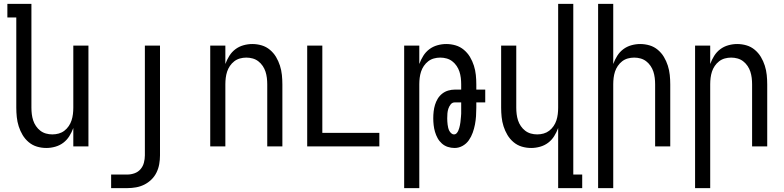

<svg xmlns="http://www.w3.org/2000/svg" viewBox="-20 -755 4040 990"><path d="M219 8Q194 8 170.5 1Q147 -6 128 -22Q109 -38 96.5 -59Q84 -80 76.5 -103.5Q69 -127 66.5 -151.5Q64 -176 64 -200V-665H18V-735H142V-200Q142 -183 144 -166.5Q146 -150 151 -134.5Q156 -119 165.5 -105Q175 -91 188 -81Q201 -71 217 -66.5Q233 -62 250 -62Q267 -62 283 -66.5Q299 -71 312 -81Q325 -91 334.5 -105Q344 -119 349 -134.5Q354 -150 356 -166.5Q358 -183 358 -200V-520H436V0H358V-95Q350 -73 337.5 -53Q325 -33 306.5 -19Q288 -5 265 1.5Q242 8 219 8Z M553 215V145H636Q655 145 673.5 138.5Q692 132 704.5 117.5Q717 103 722 84Q727 65 727 46V-520H805V46Q805 69 801 91.5Q797 114 787 134.5Q777 155 760.5 171Q744 187 724 197Q704 207 681.5 211Q659 215 636 215Z M1064 0V-520H1142V-425Q1150 -447 1162.5 -467Q1175 -487 1193.5 -501Q1212 -515 1235 -521.5Q1258 -528 1281 -528Q1306 -528 1329.5 -521Q1353 -514 1372 -498Q1391 -482 1403.5 -461Q1416 -440 1423.5 -416.5Q1431 -393 1433.5 -368.5Q1436 -344 1436 -320V0H1358V-320Q1358 -337 1356 -353.5Q1354 -370 1349 -385.5Q1344 -401 1334.5 -415Q1325 -429 1312 -439Q1299 -449 1283 -453.5Q1267 -458 1250 -458Q1233 -458 1217 -453.5Q1201 -449 1188 -439Q1175 -429 1165.5 -415Q1156 -401 1151 -385.5Q1146 -370 1144 -353.5Q1142 -337 1142 -320V0Z M1564 0V-520H1642V-70H1936V0Z M2064 215V-520H2142V-425Q2150 -447 2162.5 -467Q2175 -487 2193.5 -501Q2212 -515 2235 -521.5Q2258 -528 2281 -528Q2306 -528 2329.5 -521Q2353 -514 2372 -498Q2391 -482 2403.5 -461Q2416 -440 2423.5 -416.5Q2431 -393 2433.5 -368.5Q2436 -344 2436 -320V-293H2482V-227H2436V-200Q2436 -178 2434.5 -156Q2433 -134 2429 -113Q2425 -92 2417.5 -71Q2410 -50 2397.5 -32Q2385 -14 2365.5 -3Q2346 8 2324 8Q2306 8 2289 2.5Q2272 -3 2258.5 -15Q2245 -27 2236.5 -42.5Q2228 -58 2223 -75Q2218 -92 2216 -110Q2214 -128 2214 -145Q2214 -163 2216 -180.5Q2218 -198 2223 -214.5Q2228 -231 2237 -246Q2246 -261 2260 -272Q2274 -283 2291 -288Q2308 -293 2325 -293H2358V-320Q2358 -337 2356 -353.5Q2354 -370 2349 -385.5Q2344 -401 2334.5 -415Q2325 -429 2312 -439Q2299 -449 2283 -453.5Q2267 -458 2250 -458Q2233 -458 2217 -453.5Q2201 -449 2188 -439Q2175 -429 2165.5 -415Q2156 -401 2151 -385.5Q2146 -370 2144 -353.5Q2142 -337 2142 -320V215ZM2321 -62Q2329 -62 2334.5 -68Q2340 -74 2343 -81Q2346 -88 2348 -95Q2350 -102 2351.5 -109.5Q2353 -117 2354 -124.5Q2355 -132 2355.5 -139.5Q2356 -147 2357 -154.5Q2358 -162 2358 -169.5Q2358 -177 2358 -184.5Q2358 -192 2358 -200V-227H2325Q2312 -227 2304 -217Q2296 -207 2292 -195Q2288 -183 2287 -170.5Q2286 -158 2286 -145Q2286 -137 2286.5 -129Q2287 -121 2288 -112.5Q2289 -104 2291 -96Q2293 -88 2296.5 -81Q2300 -74 2306.5 -68Q2313 -62 2321 -62Z M2858 215V-95Q2850 -73 2837.5 -53Q2825 -33 2806.5 -19Q2788 -5 2765 1.5Q2742 8 2719 8Q2694 8 2670.5 1Q2647 -6 2628 -22Q2609 -38 2596.5 -59Q2584 -80 2576.5 -103.5Q2569 -127 2566.5 -151.5Q2564 -176 2564 -200V-520H2642V-200Q2642 -183 2644 -166.5Q2646 -150 2651 -134.5Q2656 -119 2665.5 -105Q2675 -91 2688 -81Q2701 -71 2717 -66.5Q2733 -62 2750 -62Q2767 -62 2783 -66.5Q2799 -71 2812 -81Q2825 -91 2834.5 -105Q2844 -119 2849 -134.5Q2854 -150 2856 -166.5Q2858 -183 2858 -200V-735H2936V145H2982V215Z M3064 215V-735H3142V-425Q3150 -447 3162.5 -467Q3175 -487 3193.5 -501Q3212 -515 3235 -521.5Q3258 -528 3281 -528Q3306 -528 3329.5 -521Q3353 -514 3372 -498Q3391 -482 3403.5 -461Q3416 -440 3423.5 -416.5Q3431 -393 3433.5 -368.5Q3436 -344 3436 -320V0H3358V-320Q3358 -337 3356 -353.5Q3354 -370 3349 -385.5Q3344 -401 3334.5 -415Q3325 -429 3312 -439Q3299 -449 3283 -453.5Q3267 -458 3250 -458Q3233 -458 3217 -453.5Q3201 -449 3188 -439Q3175 -429 3165.5 -415Q3156 -401 3151 -385.5Q3146 -370 3144 -353.5Q3142 -337 3142 -320V215Z M3564 215V-520H3642V-425Q3650 -447 3662.5 -467Q3675 -487 3693.5 -501Q3712 -515 3735 -521.5Q3758 -528 3781 -528Q3806 -528 3829.5 -521Q3853 -514 3872 -498Q3891 -482 3903.5 -461Q3916 -440 3923.5 -416.5Q3931 -393 3933.5 -368.5Q3936 -344 3936 -320V0H3858V-320Q3858 -337 3856 -353.5Q3854 -370 3849 -385.5Q3844 -401 3834.5 -415Q3825 -429 3812 -439Q3799 -449 3783 -453.5Q3767 -458 3750 -458Q3733 -458 3717 -453.5Q3701 -449 3688 -439Q3675 -429 3665.5 -415Q3656 -401 3651 -385.5Q3646 -370 3644 -353.5Q3642 -337 3642 -320V215Z"/></svg>

Font: Iosevka
Style: Regular
Weight: 400
Monospace: yes
Designer: Belleve Invis
Foundry: Belleve Invis
Version: Version 33.2.3; ttfautohint (v1.8.4)